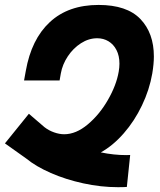

<svg xmlns="http://www.w3.org/2000/svg" viewBox="-30 -746 650 778"><path d="M593.5 -517Q593.5 -487 587 -448Q575.5 -382 545.2 -318.8Q515 -255.5 471.5 -205.8Q428 -156 378.5 -128.5Q431.5 -117.5 482 -117.5L497.5 -118L484 11.5Q472 12.5 448 12.5Q379 12.5 307.8 -3Q236.5 -18.5 176 -45Q115.5 -71.5 76.5 -103.5L-10 -165L87 -285L150.5 -230.5Q168 -217 189.5 -209.5Q211 -202 230 -202Q278 -202 325.5 -241.8Q373 -281.5 407.2 -341Q441.5 -400.5 451 -455.5Q454 -473 454 -488Q454 -520 442 -543.2Q430 -566.5 409.5 -578.8Q389 -591 364 -591Q329.5 -591 298 -570.8Q266.5 -550.5 244.8 -517.8Q223 -485 216.5 -448.5L211.5 -420H67.5L74.5 -458.5Q97 -587 172 -656.5Q247 -726 369.5 -726Q484 -726 538.8 -669Q593.5 -612 593.5 -517Z"/></svg>

Font: JuliaMono ExtraBoldItalic
Style: Regular
Weight: 800
Italic angle: -9°
Monospace: yes
Designer: cormullion
Foundry: corm
Version: Version 0.049; ttfautohint (v1.8.4)